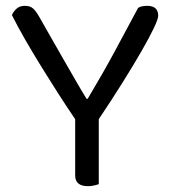

<svg xmlns="http://www.w3.org/2000/svg" viewBox="-20 -634 590 659"><path d="M523 -580Q523 -569 508 -537.5Q493 -506 466 -459Q439 -412 401.5 -352Q364 -292 319 -225V-2Q314 0 303.5 2.5Q293 5 282 5Q238 5 238 -32V-225Q210 -266 180.5 -312Q151 -358 122 -405Q93 -452 67 -497Q41 -542 21 -582Q25 -593 36 -603.5Q47 -614 65 -614Q84 -614 94.5 -604Q105 -594 116 -574Q132 -546 153.5 -508Q175 -470 197.5 -431Q220 -392 241 -355.5Q262 -319 277 -295H281Q333 -382 373.5 -457Q414 -532 454 -607Q460 -611 468.5 -612.5Q477 -614 485 -614Q523 -614 523 -580Z"/></svg>

Font: Baloo 2
Style: Regular
Weight: 400
Designer: Sarang Kulkarni and Ek Type
Foundry: Ek Type
Version: Version 1.640;hotconv 1.0.111;makeotfexe 2.5.65597; ttfautoh